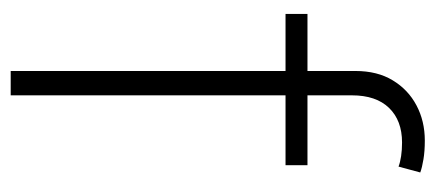

<svg xmlns="http://www.w3.org/2000/svg" viewBox="-242 -552 795 350"><g transform="rotate(90 155.0 -377.5)"><path d="M281.7 -541V-501H5.9V-541ZM109.9 0V-628.4Q109.9 -668.5 127 -696.5Q144 -724.6 172.6 -739.7Q201.2 -754.9 236.8 -754.9Q256.3 -754.9 271 -752.4Q285.6 -750 294.9 -746.6L284.2 -707Q276.4 -710 265.1 -711.7Q253.9 -713.4 240.2 -713.4Q200.2 -713.4 177.2 -689.7Q154.3 -666 154.3 -622.1V0Z"/></g></svg>

Font: Inter 17pt ExtraLight
Style: Regular
Weight: 250
Version: Version 4.001;git-66647c0bb